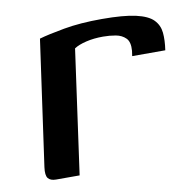

<svg xmlns="http://www.w3.org/2000/svg" viewBox="-55 -458 522 514"><g transform="rotate(-10 206.0 -201.0)"><path d="M122 0H58Q43 0 36.5 -8Q30 -16 33 -38L81 -379Q105 -386 149.5 -394Q194 -402 253 -402Q312 -402 345 -394.5Q378 -387 392 -372.5Q406 -358 408 -337.5Q410 -317 406 -290H316L318 -304Q320 -328 309.5 -338.5Q299 -349 282.5 -352Q266 -355 248 -355Q223 -355 202 -350Q181 -345 169 -337Z"/></g></svg>

Font: Genos Thin Medium
Style: Italic
Weight: 500
Italic angle: -8°
Version: Version 1.010